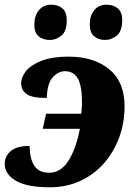

<svg xmlns="http://www.w3.org/2000/svg" viewBox="-24 -787 580 817"><path d="M188 10Q91 10 43.5 -18Q-4 -46 -4 -90Q-4 -122 21.5 -144Q47 -166 102 -166Q102 -115 121 -83.5Q140 -52 186 -52Q234 -52 266.5 -102Q299 -152 316 -239H158L172 -303H322Q325 -335 325 -351Q325 -420 307.5 -452Q290 -484 253 -484Q224 -484 200.5 -458Q177 -432 175 -370Q112 -370 89 -387Q66 -404 66 -432Q66 -459 87 -485Q108 -511 153 -528.5Q198 -546 268 -546Q375 -546 440.5 -492.5Q506 -439 506 -335Q506 -262 482 -199Q458 -136 415.5 -89Q373 -42 315 -16Q257 10 188 10ZM424 -617Q394 -617 376 -633Q358 -649 358 -682Q358 -720 377 -743.5Q396 -767 430 -767Q459 -767 477.5 -751Q496 -735 496 -702Q496 -654 473 -635.5Q450 -617 424 -617ZM189 -617Q158 -617 140 -633Q122 -649 122 -682Q122 -720 141.5 -743.5Q161 -767 194 -767Q224 -767 242 -751Q260 -735 260 -702Q260 -654 237.5 -635.5Q215 -617 189 -617Z"/></svg>

Font: Noto Serif ExtraBold
Style: Italic
Weight: 800
Italic angle: -12°
Designer: Monotype Design Team
Foundry: Monotype Imaging Inc.
Version: Version 2.013